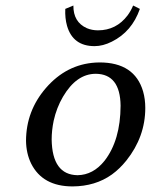

<svg xmlns="http://www.w3.org/2000/svg" viewBox="-20 -665 546 695"><path d="M245.6 -645Q245.1 -585 294.4 -563Q313 -555.2 334.5 -555.2Q400.9 -555.2 441.9 -609.4Q454.1 -626 461.9 -645L486.3 -632.8Q457.5 -550.3 384.8 -514.2Q352.5 -498 322.3 -498Q244.1 -498 222.7 -571.3Q214.8 -599.1 216.3 -632.8ZM146 -346.2Q220.2 -432.1 325.7 -438.5Q333.5 -439 340.3 -439Q467.3 -439 498 -334Q505.9 -306.2 505.9 -274.4Q505.9 -169.9 437.5 -84Q413.1 -53.7 384.8 -33.2Q325.2 9.3 242.7 9.8Q134.3 9.8 92.8 -72.8Q74.7 -109.9 74.2 -155.8Q74.7 -263.7 146 -346.2ZM326.7 -397.9Q256.8 -397.9 208 -314.9Q184.6 -274.9 174.3 -228Q167 -192.9 167 -160.2Q168.9 -32.2 260.7 -30.8Q317.4 -31.7 358.4 -83Q416 -157.2 416.5 -282.7Q415 -397 326.7 -397.9Z"/></svg>

Font: Linux Biolinum Capitals O
Style: Italic Samll Caps
Weight: 400
Italic angle: -12°
Designer: Philipp H. Poll
Foundry: Philipp H. Poll
Version: Version 0.6.2